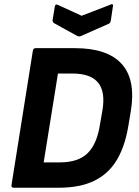

<svg xmlns="http://www.w3.org/2000/svg" viewBox="-20 -881 650 901"><path d="M45 0Q32 0 34 -13L134 -642Q136 -655 147 -655H332Q484 -655 551 -581Q618 -507 594 -360L583 -294Q567 -195 528 -130Q489 -65 422 -32.5Q355 0 255 0ZM185 -119H261Q347 -119 391 -162Q435 -205 449 -296L461 -365Q475 -451 440 -493.5Q405 -536 319 -536H252ZM498 -859Q504 -863 508 -860.5Q512 -858 510 -852L500 -784Q498 -772 489 -769L360 -712Q352 -708 343 -712L236 -771Q225 -777 227 -788L237 -849Q239 -864 252 -858L363 -807Z"/></svg>

Font: Sofia Sans Semi Condensed ExtraBold
Style: Italic
Weight: 800
Italic angle: -9°
Version: Version 4.100